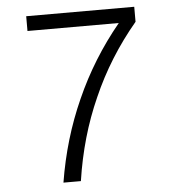

<svg xmlns="http://www.w3.org/2000/svg" viewBox="-50 -744 683 771"><g transform="rotate(-5 291.5 -358.5)"><path d="M174.8 -19.5H245.1Q271.5 -197.3 339.8 -349.6Q407.2 -503.9 519.5 -637.7V-698.2H84V-638.7H452.1Q341.8 -504.9 272.5 -348.6Q203.1 -194.3 174.8 -19.5Z"/></g></svg>

Font: Dotum
Style: Regular
Weight: 400
Version: Version 2.21